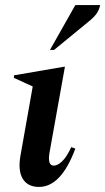

<svg xmlns="http://www.w3.org/2000/svg" viewBox="-20 -727 415 757"><path d="M134 10Q89 10 69.5 -22.5Q50 -55 61 -115L109 -386L35 -420V-430L233 -464H236L175 -124Q167 -74 192 -74Q207 -74 225 -91Q243 -108 261 -147L277 -141Q221 10 134 10ZM177 -530 277 -707H375Q372 -692 363.5 -677.5Q355 -663 332 -644L193 -530Z"/></svg>

Font: Spectral SemiBold
Style: Italic
Weight: 600
Italic angle: -10°
Designer: Jean-Baptiste Levee
Foundry: Production Type
Version: Version 2.001